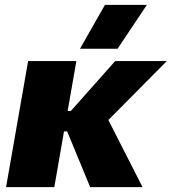

<svg xmlns="http://www.w3.org/2000/svg" viewBox="-20 -772 708 792"><path d="M5 0H204L244 -230H257L352 0H568L427 -277L668 -520H455L272 -314H259L295 -520H96ZM465 -571 586 -752H413L310 -571Z"/></svg>

Font: Fixel Display Black
Style: Italic
Weight: 900
Italic angle: -10°
Designer: AlfaBravo + MacPaw
Foundry: Kyrylo Tkachov, Marchela Mozhyna, Serhii Makarenko, Maria Weinstein, Zakhar Kryvoshyya
Version: Version 1.210;Glyphs 3.2 (3217)